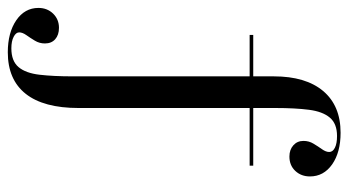

<svg xmlns="http://www.w3.org/2000/svg" viewBox="-241 -457 863 475"><g transform="rotate(90 190.5 -219.5)"><path d="M82.3 192.7Q33.9 192.7 3.2 171.8Q-27.4 150.8 -27.4 116.9Q-27.4 95.2 -13.3 80.6Q0.8 66.1 21.8 66.1Q39.5 66.1 50 75.4Q60.5 84.7 60.5 100.8Q60.5 114.5 53.6 125.8Q46.8 137.1 39.9 146.8Q33.1 156.5 33.1 164.5Q33.1 172.6 44 178.2Q54.8 183.9 72.6 183.9Q104 183.9 119 166.1Q133.9 148.4 137.9 114.1Q141.9 79.8 141.9 31.5V-465.3Q141.9 -544.4 178.2 -587.5Q214.5 -630.6 281.5 -630.6Q329.8 -630.6 359.7 -609.7Q389.5 -588.7 389.5 -554.8Q389.5 -533.1 375.8 -518.5Q362.1 -504 340.3 -504Q323.4 -504 312.5 -513.7Q301.6 -523.4 301.6 -538.7Q301.6 -552.4 308.5 -563.7Q315.3 -575 322.2 -584.7Q329 -594.4 329 -602.4Q329 -611.3 318.5 -616.5Q308.1 -621.8 289.5 -621.8Q258.9 -621.8 244 -604Q229 -586.3 224.6 -552.4Q220.2 -518.5 220.2 -469.4V17.7Q220.2 104 185.1 148.4Q150 192.7 82.3 192.7ZM39.5 -405.6V-414.5H362.9V-405.6Z"/></g></svg>

Font: Playfair 144pt
Style: Regular
Weight: 400
Designer: Claus Eggers Sørensen
Foundry: Claus Eggers Sørensen
Version: Version 2.001;gftools[0.9.30]